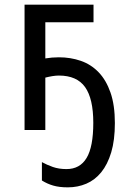

<svg xmlns="http://www.w3.org/2000/svg" viewBox="-20 -556 544 821"><path d="M270 245.1Q233.4 245.1 207.5 237.5Q181.6 230 159.2 215.8V137.2Q180.2 148.9 206.1 158Q231.9 167 264.2 167Q321.8 167 350.3 119.4Q378.9 71.8 378.9 -30.8Q378.9 -134.3 343.8 -183.6Q308.6 -232.9 231.9 -232.9Q219.2 -232.9 204.1 -230.5Q189 -228 173.8 -224.1V0H85V-536.1H379.9V-460.9H173.8V-306.2Q188 -308.6 202.4 -309.8Q216.8 -311 231.9 -311Q281.7 -311 325.4 -295.9Q369.1 -280.8 401.6 -247.1Q434.1 -213.4 452.6 -159.9Q471.2 -106.4 471.2 -29.8Q471.2 43.5 455.6 95.5Q439.9 147.5 412.8 180.7Q385.7 213.9 349.1 229.5Q312.5 245.1 270 245.1Z"/></svg>

Font: Droid Sans
Style: Regular
Weight: 400
Foundry: Ascender Corporation
Version: Version 1.00 build 114